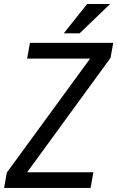

<svg xmlns="http://www.w3.org/2000/svg" viewBox="-28 -921 575 941"><path d="M105 -76.7H429.7L416 0H-7.8L5.4 -75.2L413.6 -633.8H105L118.7 -710.9H526.9L513.7 -637.2ZM398.9 -901.4H511.7L362.3 -757.8H284.7Z"/></svg>

Font: MAUL Condensed Italic
Style: Condenced Regular Italic
Weight: 400
Italic angle: -12°
Designer: MAUL
Version: Version 1.0; 2020; ttfautohint (v1.8.3)